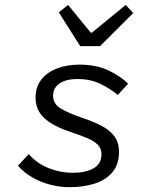

<svg xmlns="http://www.w3.org/2000/svg" viewBox="-20 -767 640 799"><path d="M269.7 12Q228 12 187.4 1.1Q146.8 -9.7 112.6 -29.9Q78.3 -50.1 54.8 -77.5L99.4 -125.6Q135 -86 183.4 -66.9Q231.8 -47.9 283.7 -47.9Q335.4 -47.9 368.9 -66.4Q402.4 -85 402.4 -125.2Q402.4 -148.8 387.1 -164.4Q371.9 -180 343.3 -192.1Q314.7 -204.2 274 -217.7Q198.4 -243 163.2 -276.5Q128 -310 128 -360.4Q128 -406.6 153 -437.1Q178 -467.7 219.2 -482.9Q260.3 -498.1 310.1 -498.1Q380.3 -498.1 431.3 -474Q482.3 -449.8 513.2 -418.6L469.9 -371.8Q439.9 -397.7 398.2 -417.9Q356.6 -438.2 302.2 -438.2Q255.2 -438.2 228.1 -419.9Q200.9 -401.5 200.9 -369.1Q200.9 -335.1 231.8 -316.1Q262.8 -297 321 -277Q366.3 -262 401.2 -244.1Q436.1 -226.2 455.7 -200.2Q475.2 -174.2 475.2 -134.5Q475.2 -82.6 447.7 -50.1Q420.2 -17.7 373.5 -2.8Q326.8 12 269.7 12ZM313.8 -574.9 224.8 -715.6 263.2 -746.5 358 -630.7H362L503.1 -746.5L534.4 -712.8L396.3 -574.9Z"/></svg>

Font: SourceCodeVF
Style: Italic
Weight: 200
Italic angle: -11°
Monospace: yes
Designer: Paul D. Hunt, Teo Tuominen
Foundry: Adobe
Version: Version 1.026;hotconv 1.1.0;makeotfexe 2.6.0